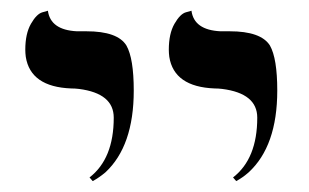

<svg xmlns="http://www.w3.org/2000/svg" viewBox="-20 -579 573 356"><path d="M418 -243.2 412.1 -250Q457 -284.7 457 -360.8Q457 -405.8 392.1 -414.1Q384.8 -415 377.9 -415Q302.7 -418 293.9 -473.6Q293 -480.5 293 -486.8Q293 -516.6 303.5 -534.9Q314 -553.2 324.7 -556.2L335 -559.1Q339.8 -523.4 388.7 -521Q395.5 -521 405.8 -521Q463.9 -521 480.5 -494.6Q494.1 -470.7 494.1 -411.1Q494.1 -308.1 440.9 -259.3Q429.7 -249.5 418 -243.2ZM151.9 -243.2 146 -250Q190.9 -284.7 190.9 -360.8Q190.9 -405.8 126.5 -414.1Q119.1 -415 111.8 -415Q36.6 -418 27.8 -473.6Q26.9 -480.5 26.9 -486.8Q26.9 -516.6 37.4 -534.9Q47.9 -553.2 58.6 -556.2L68.8 -559.1Q73.7 -523.4 122.6 -521Q129.4 -521 140.1 -521Q198.2 -521 214.4 -494.6Q228 -470.7 228 -411.1Q228 -308.1 175.3 -259.3Q163.6 -249.5 151.9 -243.2Z"/></svg>

Font: Linux Libertine Display O
Style: Regular
Weight: 400
Designer: Philipp H. Poll
Foundry: Philipp H. Poll
Version: Version 5.0.9